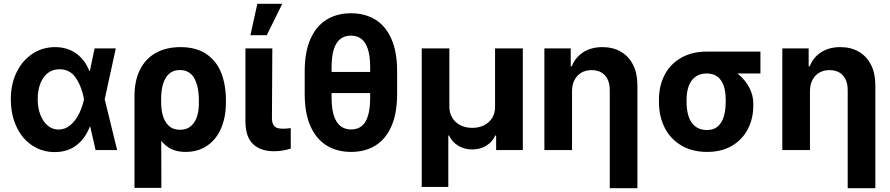

<svg xmlns="http://www.w3.org/2000/svg" viewBox="-20 -783 4644 1002"><path d="M36.5 -265.6Q36.5 -344.7 66.9 -406.5Q97.4 -468.3 150 -502.7Q202.6 -537.1 267 -537.1Q331.4 -537.1 377.5 -504Q423.6 -470.9 446.6 -411.9H489.9L526.1 -266.6L591.2 0H478.8L418.2 -266.6Q405.7 -332.4 375.4 -377Q345.1 -421.6 290.1 -421.6Q255.7 -421.6 230.1 -402.2Q204.5 -382.8 190.7 -347.4Q176.8 -311.9 176.8 -265.9Q176.8 -220.3 190.6 -184.3Q204.4 -148.3 229 -127.6Q253.6 -107 285.4 -107Q320.6 -107 348.2 -130.9Q375.8 -154.8 393 -190.3Q410.1 -225.8 418.2 -263.7L473.6 -530.3H584.3L526.1 -263.7L489.9 -121.2H448.3Q425.5 -61 379.3 -25.1Q333.1 10.7 264.9 10.7Q198.9 10.3 146.7 -24.8Q94.5 -60 65.5 -122.8Q36.5 -185.5 36.5 -265.6Z M921.4 -537.1Q1004.6 -537.1 1057.6 -500.6Q1110.7 -464.2 1134.9 -401.8Q1159 -339.4 1159 -259.1V-249.3Q1159 -171.5 1133.8 -113.2Q1108.5 -54.8 1061 -22.5Q1013.6 9.8 948.7 9.8Q889.8 9.8 851.6 -18.9Q813.3 -47.6 791.7 -98.3Q770 -149 756.2 -224.2L820.9 -250.4Q820.9 -212.7 829.6 -180.6Q838.3 -148.4 860.3 -127.1Q882.2 -105.8 919.5 -105.8Q955.7 -105.8 978 -126.2Q1000.2 -146.6 1009.4 -178.5Q1018.5 -210.3 1017.9 -249.3V-259.1Q1017.9 -330.1 994.3 -373.8Q970.6 -417.5 917.6 -417.5Q883.8 -417.5 862.1 -397.6Q840.4 -377.6 830.7 -343.9Q820.9 -310.2 820.9 -267.4L822.2 197.3H681.8V-280.2Q681.8 -362.7 711.1 -420.3Q740.3 -478 794.4 -507.5Q848.4 -537.1 921.4 -537.1Z M1401.2 -530.3 1399.2 -164.9Q1399.7 -144.6 1406 -132.8Q1412.3 -121 1424.6 -116.1Q1436.9 -111.3 1455.7 -111.3Q1470.7 -111.3 1489.5 -113.4Q1494.8 -114.2 1497.4 -114.2V-7.4Q1477.4 -1.2 1455.7 2.5Q1434.1 6.3 1410.5 6.3Q1339.5 6.3 1300.5 -31.1Q1261.4 -68.4 1260.9 -147.9V-530.3ZM1323 -763.1H1453.1L1372.1 -599.2H1286.8Z M1991.2 -297.4H1640.5V-407.6H1991.2ZM1812.3 9.8Q1739.4 9.8 1684.9 -23.5Q1630.4 -56.8 1600.3 -124.4Q1570.2 -191.9 1570.2 -292.4V-412.1Q1570.2 -512 1600.3 -579.7Q1630.4 -647.4 1684.7 -680.6Q1739 -713.8 1811.3 -713.8Q1884.5 -713.8 1938.6 -680.8Q1992.6 -647.9 2022.5 -580.2Q2052.5 -512.5 2052.5 -412.1V-292.4Q2052.5 -191.9 2022.8 -124.4Q1993.1 -56.8 1939.4 -23.5Q1885.6 9.8 1812.3 9.8ZM1811.3 -597.1Q1778.5 -597.1 1756 -579.5Q1733.5 -561.8 1722 -525.5Q1710.5 -489.3 1710.5 -433.2V-273.9Q1710.5 -216.7 1722.3 -180Q1734 -143.3 1756.6 -125.4Q1779.3 -107.4 1812.3 -107.4Q1844.5 -107.4 1866.5 -124.1Q1888.4 -140.7 1900.1 -177.9Q1911.8 -215 1911.8 -273.9V-433.2Q1911.8 -490.9 1899.6 -527.5Q1887.5 -564 1865.3 -580.6Q1843.1 -597.1 1811.3 -597.1Z M2180.9 -530.3H2325.1V-226.1Q2325.1 -194 2340.2 -168.8Q2355.2 -143.5 2382.4 -129.6Q2409.6 -115.7 2444.3 -115.7Q2479.9 -115.7 2507 -129.6Q2534.1 -143.5 2549.2 -168.8Q2564.2 -194 2563.6 -226.1V-530.3H2708.4V0H2569.2V-75.8H2564.8Q2548.8 -41.4 2517 -22.2Q2485.2 -3 2444.2 -3Q2403.7 -3 2371.7 -22.2Q2339.6 -41.4 2323.5 -75.8H2319.6V192.6H2180.9Z M2965.3 0H2821V-530.3H2958.5V-437.3H2964.2Q2983.1 -484.7 3024.5 -510.9Q3065.9 -537.1 3123.9 -537.1Q3179.1 -537.1 3220.3 -513.2Q3261.4 -489.3 3284 -444.4Q3306.5 -399.5 3306.5 -338V199.2H3162.2V-312.8Q3162.2 -345.5 3151.1 -368.8Q3140 -392 3118.7 -404.6Q3097.4 -417.1 3067 -417.1Q3037.2 -417.1 3014.4 -404.1Q2991.6 -391.1 2978.4 -366.1Q2965.3 -341.2 2965.3 -307.3Z M3668.2 -513.7Q3674.5 -511.6 3681 -505.7Q3687.4 -499.7 3694.6 -491.2Q3702.5 -478.6 3711.1 -468.8Q3719.7 -459 3732.8 -449.8Q3745.8 -440.5 3762.8 -435.1Q3801.5 -422.4 3835.6 -393.7Q3869.6 -365 3890.4 -325.6Q3911.3 -286.2 3911.3 -242.2V-232.4Q3911.3 -164 3882.6 -108.9Q3853.9 -53.7 3799.7 -22Q3745.4 9.8 3670.2 9.8Q3592.1 9.8 3535.2 -24.1Q3478.3 -58 3448.6 -117.1Q3418.9 -176.2 3418.9 -251V-262.7Q3418.9 -335.1 3448.4 -391.9Q3477.9 -448.8 3534.5 -481.2Q3591.1 -513.7 3668.2 -513.7ZM3670.2 -104.4Q3705.1 -104.4 3726.7 -123.8Q3748.2 -143.2 3757.7 -175.8Q3767.2 -208.5 3767.2 -251V-262.7Q3767.2 -302.7 3757.7 -332.9Q3748.2 -363.1 3726.2 -381.3Q3704.1 -399.5 3668.2 -399.5Q3632 -399.5 3608.3 -381.3Q3584.6 -363.1 3573.8 -332.6Q3563 -302.1 3563 -262.7V-251Q3563 -208.5 3573.5 -175.8Q3584 -143.2 3607.9 -123.8Q3631.9 -104.4 3670.2 -104.4ZM3948.5 -399.5H3668.2V-513.7H3948.5Z M4207 0H4062.7V-530.3H4200.2V-437.3H4205.9Q4224.8 -484.7 4266.2 -510.9Q4307.6 -537.1 4365.6 -537.1Q4420.8 -537.1 4462 -513.2Q4503.1 -489.3 4525.7 -444.4Q4548.2 -399.5 4548.2 -338V199.2H4403.9V-312.8Q4403.9 -345.5 4392.8 -368.8Q4381.7 -392 4360.4 -404.6Q4339.1 -417.1 4308.7 -417.1Q4278.9 -417.1 4256.1 -404.1Q4233.3 -391.1 4220.1 -366.1Q4207 -341.2 4207 -307.3Z"/></svg>

Font: Pretendard JP Variable
Style: Regular
Weight: 400
Designer: Base glyphs from Inter by Rasmus Andersson; Hangul glyphs from Noto Sans CJK(Source Han Sans) by Jang Soo-young and Kang
Foundry: Kil Hyung-jin
Version: Version 1.307;Glyphs 3.2 (3192)